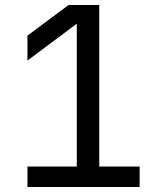

<svg xmlns="http://www.w3.org/2000/svg" viewBox="-20 -750 640 770"><path d="M90 0V-82H288V-655L90 -507V-607L255 -730H378V-82H540V0Z"/></svg>

Font: NKDuy Mono
Style: Regular
Weight: 400
Monospace: yes
Designer: NKDuy
Foundry: NKDuy
Version: Version 2.251; ttfautohint (v1.8.4.7-5d5b)